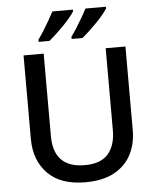

<svg xmlns="http://www.w3.org/2000/svg" viewBox="-62 -993 862 1055"><g transform="rotate(-5 369.5 -465.5)"><path d="M650 -252Q650 -178 619.5 -118.5Q589 -59 526 -24.5Q463 10 366 10Q230 10 159 -62.5Q88 -135 88 -254V-714H199V-260Q199 -172 242 -128Q285 -84 371 -84Q460 -84 500.5 -131.5Q541 -179 541 -261V-714H650ZM562 -931Q554 -918 537.5 -898Q521 -878 499.5 -856Q478 -834 457 -814.5Q436 -795 419 -781H359V-793Q373 -812 389.5 -838Q406 -864 422 -891.5Q438 -919 449 -941H562ZM380 -931Q372 -918 355.5 -898Q339 -878 317.5 -856Q296 -834 275 -814.5Q254 -795 237 -781H177V-793Q191 -812 207.5 -838Q224 -864 239.5 -891.5Q255 -919 267 -941H380Z"/></g></svg>

Font: Noto Sans Adlam Unjoined Medium
Style: Regular
Weight: 500
Version: Version 3.001